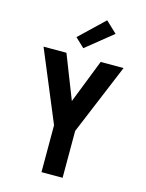

<svg xmlns="http://www.w3.org/2000/svg" viewBox="-142 -1073 884 1159"><g transform="rotate(15 300.0 -494.0)"><path d="M234 0V-293L50 -735H193L300 -462L407 -735H550L366 -293V0ZM284 -788 227 -842 380 -988 450 -922Z"/></g></svg>

Font: Iosevka SS04 XBd Ex
Style: Regular
Weight: 800
Width: 7
Monospace: yes
Designer: Belleve Invis
Foundry: Belleve Invis
Version: Version 19.0.0; ttfautohint (v1.8.4)